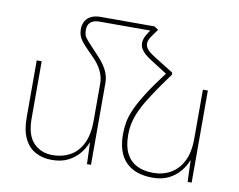

<svg xmlns="http://www.w3.org/2000/svg" viewBox="-82 -870 1230 990"><g transform="rotate(10 533.0 -375.0)"><path d="M451 -427V0H430L426 -111H424Q413 -81 389.5 -53Q366 -25 331 -7.5Q296 10 247 10Q198 10 160.5 -10.5Q123 -31 102.5 -74Q82 -117 82 -182V-482H108V-183Q108 -95 147 -55Q186 -15 247 -15Q297 -15 337.5 -37Q378 -59 401.5 -106Q425 -153 425 -226V-422Q425 -455 409 -488Q393 -521 360 -553Q329 -584 311 -604Q293 -624 285.5 -641.5Q278 -659 278 -681Q278 -705 288.5 -723Q299 -741 319 -750.5Q339 -760 368 -760H649V-735H367Q335 -735 319.5 -721Q304 -707 304 -682Q304 -666 307.5 -654.5Q311 -643 327 -625Q343 -607 378 -570Q402 -546 418.5 -522.5Q435 -499 443 -476Q451 -453 451 -427ZM750 -530 765 -551 781 -541V-530Q730 -460 697 -410Q664 -360 646 -322.5Q628 -285 620.5 -252.5Q613 -220 613 -185Q613 -127 632 -89.5Q651 -52 687 -33.5Q723 -15 774 -15Q824 -15 864.5 -38Q905 -61 928.5 -107.5Q952 -154 952 -226V-482H978V0H957L953 -111H951Q940 -81 916.5 -53Q893 -25 858 -7.5Q823 10 774 10Q683 10 634.5 -39Q586 -88 586 -185Q586 -217 591.5 -248Q597 -279 614 -317.5Q631 -356 663.5 -407.5Q696 -459 750 -530ZM781 -541 750 -530 659 -588Q630 -607 615.5 -625.5Q601 -644 601 -665Q601 -677 606 -690.5Q611 -704 621 -719L649 -760L671 -746L643 -707Q635 -696 631 -686Q627 -676 627 -667Q627 -651 638.5 -637Q650 -623 672 -609Z"/></g></svg>

Font: Noto Sans Armenian Thin
Style: Regular
Weight: 250
Version: Version 2.007